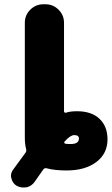

<svg xmlns="http://www.w3.org/2000/svg" viewBox="-20 -793 513 880"><path d="M277.3 -145.5Q272.5 -140.6 275.4 -136.7Q276.4 -135.7 278.3 -134.8Q282.2 -132.8 303.7 -132.8Q341.8 -132.8 341.8 -158.2Q341.8 -173.8 320.3 -173.8Q302.7 -173.8 277.3 -145.5ZM96.7 -92.8Q102.5 -100.6 99.6 -110.4Q93.8 -131.8 93.8 -163.1V-688.5Q93.8 -723.6 118.7 -748.5Q143.6 -773.4 178.7 -773.4H188.5Q223.6 -773.4 248.5 -748.5Q273.4 -723.6 273.4 -688.5V-282.2Q273.4 -279.3 276.4 -277.3Q279.3 -275.4 282.2 -276.4Q301.8 -283.2 333 -283.2Q399.4 -283.2 436 -248.5Q472.7 -213.9 472.7 -154.3Q472.7 -88.9 421.4 -50.3Q370.1 -11.7 285.2 -11.7Q230.5 -11.7 194.3 -21.5Q184.6 -24.4 178.7 -16.6Q159.2 10.7 139.6 39.1Q126 59.6 102.5 65.4Q94.7 66.4 86.9 66.4Q71.3 66.4 56.6 58.6Q37.1 46.9 32.2 24.4Q30.3 18.6 30.3 12.7Q30.3 -2.9 41 -16.6Q67.4 -52.7 96.7 -92.8Z"/></svg>

Font: Gen Jyuu GothicX Heavy
Style: Bold
Weight: 900
Designer: [Source Han Sans]
Ryoko NISHIZUKA  (kana & ideographs); Paul D. Hunt (Latin, Greek & Cyrillic); Wenlong ZHANG  (bopomofo
Version: Version 1.002.20150607